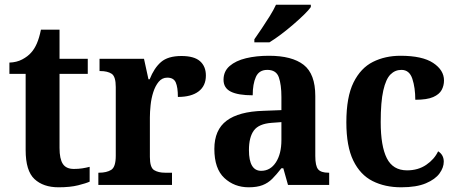

<svg xmlns="http://www.w3.org/2000/svg" viewBox="-20 -786 1942 816"><path d="M229 10Q164 10 126.5 -25Q89 -60 89 -148V-472H20V-520Q51 -521 74.5 -533.5Q98 -546 112 -562Q126 -577 136.5 -601Q147 -625 154 -660H233V-536H353V-472H233V-157Q233 -111 247 -89.5Q261 -68 294 -68Q313 -68 329.5 -70.5Q346 -73 361 -77V-14Q346 -7 312 1.5Q278 10 229 10Z M398 0V-52H401Q433 -52 452.5 -64Q472 -76 472 -124V-416Q472 -461 454.5 -472.5Q437 -484 406 -484H403V-536H592L611 -449H616Q635 -497 664.5 -522.5Q694 -548 751 -548Q805 -548 830 -526Q855 -504 855 -465Q855 -421 824 -397.5Q793 -374 736 -374Q736 -415 727 -435.5Q718 -456 691 -456Q669 -456 654.5 -438.5Q640 -421 631.5 -394.5Q623 -368 620 -339Q617 -310 617 -287V-119Q617 -74 635 -63Q653 -52 681 -52H711V0Z M1037 10Q976 10 933.5 -29.5Q891 -69 891 -153Q891 -234 943 -273Q995 -312 1099 -315L1176 -318V-374Q1176 -426 1165 -457.5Q1154 -489 1116 -489Q1081 -489 1067.5 -459Q1054 -429 1054 -381Q992 -381 961 -396.5Q930 -412 930 -447Q930 -483 956 -505.5Q982 -528 1025.5 -538.5Q1069 -549 1123 -549Q1221 -549 1270.5 -510.5Q1320 -472 1320 -378V-123Q1320 -81 1332 -66.5Q1344 -52 1376 -52H1379V0H1204L1184 -71H1176Q1155 -44 1137 -26Q1119 -8 1095.5 1Q1072 10 1037 10ZM1090 -60Q1129 -60 1152.5 -96Q1176 -132 1176 -191V-267L1135 -264Q1080 -260 1059 -231.5Q1038 -203 1038 -148Q1038 -60 1090 -60ZM1061 -619Q1075 -639 1092.5 -665Q1110 -691 1126.5 -717.5Q1143 -744 1153 -766H1301V-756Q1292 -743 1272 -723.5Q1252 -704 1226.5 -682Q1201 -660 1174.5 -640Q1148 -620 1125 -606H1061Z M1685 10Q1616 10 1563.5 -16.5Q1511 -43 1481.5 -103.5Q1452 -164 1452 -266Q1452 -374 1482.5 -435.5Q1513 -497 1565 -523Q1617 -549 1682 -549Q1775 -549 1821 -518.5Q1867 -488 1867 -444Q1867 -422 1857 -403.5Q1847 -385 1821 -373.5Q1795 -362 1745 -362Q1745 -413 1732.5 -451Q1720 -489 1686 -489Q1659 -489 1639.5 -469.5Q1620 -450 1609 -401.5Q1598 -353 1598 -267Q1598 -165 1624 -113.5Q1650 -62 1710 -62Q1757 -62 1791.5 -85.5Q1826 -109 1842 -143Q1866 -128 1866 -99Q1866 -74 1848 -49Q1830 -24 1790 -7Q1750 10 1685 10Z"/></svg>

Font: Noto Serif Thai SemiCondensed
Style: Bold
Weight: 700
Width: 4
Designer: Monotype Design Team
Foundry: Monotype Imaging Inc.
Version: Version 2.002; ttfautohint (v1.8.4.7-5d5b)